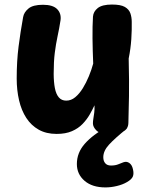

<svg xmlns="http://www.w3.org/2000/svg" viewBox="-20 -571 653 837"><path d="M226.9 12.8Q181.8 12.8 148.9 -5.6Q116.1 -24 94.7 -56.8Q73.3 -89.7 63.1 -133.8Q52.8 -178 52.8 -228.6Q52.8 -304.6 61 -368.5Q69.2 -432.4 80.8 -496.4Q84.3 -517.4 104.1 -533.8Q123.8 -550.2 167.2 -550.2Q210.6 -550.2 229.2 -531.2Q247.8 -512.1 243.9 -482.8Q238.2 -446.1 230.9 -412.7Q223.7 -379.2 218.8 -340.6Q214 -302 214 -249.1Q214.2 -213.2 219.2 -187.1Q224.2 -160.9 236.3 -146.6Q248.4 -132.3 268.8 -132.3Q290.1 -132.3 308.1 -147.3Q326 -162.2 340.8 -186.1Q355.6 -209.9 367.3 -238.4Q379.1 -266.9 386.3 -293.8Q383.9 -350 383.3 -403.7Q382.8 -457.4 385.3 -498.6Q387.1 -520.9 406.4 -536.1Q425.8 -551.2 468.1 -551.2Q506 -551.2 524.2 -540.8Q542.3 -530.3 548.3 -513.1Q554.3 -495.8 554.3 -475.6Q554.6 -459.3 554.2 -440.2Q553.8 -421 552.4 -400.2Q551 -379.4 548.1 -358.1Q545.2 -336.8 541 -316Q543.4 -216.3 542.3 -151.4Q541.2 -86.4 539.7 -36.3Q539.4 -9.4 517.9 1.9Q496.3 13.3 455.3 13.3Q416.1 13.3 400.6 -2Q385.1 -17.3 385.1 -33.1Q385.1 -42.9 387 -54.1Q388.9 -65.2 390.8 -79.6Q392.7 -93.9 391.9 -112Q383.1 -92.9 370.8 -71.3Q358.4 -49.8 339.8 -30.5Q321.2 -11.2 293.7 0.8Q266.1 12.8 226.9 12.8ZM439.6 246Q382.1 246 348.6 217.2Q315.1 188.4 315.1 144Q315.1 95 349.3 56Q383.6 17 448.8 -20H532.7V-10Q480 32.4 455.2 59.6Q430.3 86.7 430.3 114.4Q430.3 130.9 438.8 140.7Q447.2 150.6 463.8 150.6Q482.7 150.6 495.9 145.1Q509.1 139.7 518.1 136.4Q532.2 131.4 543.8 139.6Q555.3 147.7 559.3 165.6Q564.3 185.6 559.2 198.3Q554 211 533.7 222.7Q514.7 233.9 489.2 239.9Q463.8 246 439.6 246Z"/></svg>

Font: Playpen Sans Arabic
Style: Regular
Weight: 400
Designer: Azza Alameddine, Laura Meseguer, Veronika Burian, José Scaglione
Foundry: TypeTogether
Version: Version 2.000